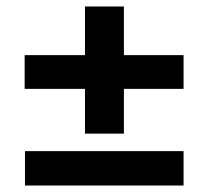

<svg xmlns="http://www.w3.org/2000/svg" viewBox="-20 -569 642 592"><path d="M56 -295H242V-157H362V-295H546V-399H362V-549H242V-399H56ZM57 3H546V-103H57Z"/></svg>

Font: Easer Grotesk Medium
Style: Regular
Weight: 500
Designer: Boardeaser, Bonnie Shaver-Troup, Thomas Jockin
Foundry: Lexend
Version: Version 1.001;Glyphs 3.1.2 (3151)